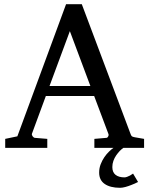

<svg xmlns="http://www.w3.org/2000/svg" viewBox="-20 -707 714 918"><path d="M640.1 163.1Q624 171.4 608.4 177.2Q595.2 182.6 580.3 186.8Q565.4 190.9 554.2 190.9Q507.3 190.9 480.7 172.6Q454.1 154.3 454.1 118.2Q454.1 97.2 461.2 78.6Q468.3 60.1 478.8 44.7Q489.3 29.3 501.5 17.6Q512.7 6.8 522.5 0H431.2V-43L488.8 -47.9Q493.7 -47.9 497.1 -54.4Q500.5 -61 499 -64.9L430.2 -248H199.2L132.8 -67.9Q131.8 -64.9 132.8 -61.5Q133.8 -58.1 136.2 -54.9Q138.7 -51.8 141.6 -49.8Q144.5 -47.9 147 -47.9L206.1 -43V0H4.9V-43L63 -55.2L295.9 -687H371.1L603 -69.8Q606.4 -59.6 609.6 -56.2Q612.8 -52.7 624 -50.8L668.9 -43V0H569.8Q561.5 5.9 552.7 14.6Q543.5 24.4 535.4 36.1Q527.3 47.9 522.2 62Q517.1 76.2 517.1 91.8Q517.1 116.7 532.5 128.9Q547.9 141.1 575.2 141.1Q580.6 141.1 587.9 138.4Q595.2 135.7 601.6 132.3Q608.9 128.4 616.2 123ZM314 -558.1 216.8 -295.9H412.1Z"/></svg>

Font: Charis SIL
Style: Regular
Weight: 400
Foundry: SIL International
Version: Version 4.112